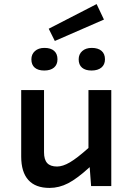

<svg xmlns="http://www.w3.org/2000/svg" viewBox="-20 -913 654 942"><path d="M526 -471V0H427L420 -93Q359 -37 314.5 -14Q270 9 223 9Q154 9 119 -30Q84 -69 84 -145V-471H196V-166Q196 -130 211.5 -113Q227 -96 260 -96Q288 -96 323 -116.5Q358 -137 414 -187V-471ZM249 -712 219 -772 454 -893 490 -817ZM262 -622Q262 -596 245 -581.5Q228 -567 197 -567Q167 -567 150.5 -581Q134 -595 134 -622Q134 -647 151.5 -662.5Q169 -678 198 -678Q229 -678 245.5 -663.5Q262 -649 262 -622ZM495 -622Q495 -596 477.5 -581.5Q460 -567 429 -567Q399 -567 382.5 -581Q366 -595 366 -622Q366 -647 383.5 -662.5Q401 -678 430 -678Q461 -678 478 -663.5Q495 -649 495 -622Z"/></svg>

Font: Intel One Mono Medium
Style: Regular
Weight: 500
Monospace: yes
Designer: Fred Shallcrass
Foundry: Frere-Jones Type LLC
Version: Version 1.400;hotconv 1.1.0;makeotfexe 2.6.0;FJTRelease1.4